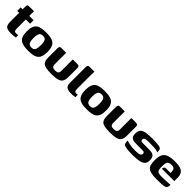

<svg xmlns="http://www.w3.org/2000/svg" viewBox="337 -1776 3054 3054"><g transform="rotate(45 1864.0 -249.5)"><path d="M203 4Q149 4 118.5 -7.5Q88 -19 76 -45.5Q64 -72 64 -119V-321H21V-399H64V-450Q64 -475 67.5 -487Q71 -499 82 -502Q93 -505 117 -505H213Q213 -501 213 -495Q213 -489 213 -480V-399H310V-321H214V-131Q214 -91 221.5 -73Q229 -55 262 -55Q271 -55 285.5 -57Q300 -59 306 -61V-6Q299 -5 271.5 -0.5Q244 4 203 4Z M592 6Q535 6 491 -2Q447 -10 417.5 -32Q388 -54 373 -94.5Q358 -135 358 -199Q358 -263 373 -303.5Q388 -344 417.5 -366Q447 -388 491 -396Q535 -404 592 -404Q650 -404 693 -396Q736 -388 765 -366Q794 -344 809 -303.5Q824 -263 824 -199Q824 -135 809 -94Q794 -53 764.5 -31.5Q735 -10 692 -2Q649 6 592 6ZM592 -67Q620 -67 637.5 -77.5Q655 -88 664 -116.5Q673 -145 673 -199Q673 -253 664 -281.5Q655 -310 637.5 -320.5Q620 -331 592 -331Q566 -331 547 -320.5Q528 -310 518.5 -281.5Q509 -253 509 -199Q509 -145 518.5 -116.5Q528 -88 547 -77.5Q566 -67 592 -67Z M1043 -399V-140Q1043 -104 1060.5 -89.5Q1078 -75 1117 -75Q1158 -75 1175 -90.5Q1192 -106 1192 -139V-399Q1193 -399 1205 -399Q1217 -399 1232.5 -399.5Q1248 -400 1261.5 -400Q1275 -400 1278 -400Q1301 -400 1315 -397.5Q1329 -395 1335 -385Q1341 -375 1341 -350V-156Q1341 -96 1323 -60.5Q1305 -25 1256 -9.5Q1207 6 1114 6Q1028 6 980 -6.5Q932 -19 913 -52Q894 -85 894 -145V-350Q894 -379 904 -389.5Q914 -400 947 -400Q971 -400 995 -399.5Q1019 -399 1043 -399Z M1555 4Q1485 4 1454 -19.5Q1423 -43 1423 -103V-451Q1423 -473 1427 -485Q1431 -497 1443 -501Q1455 -505 1478 -505H1575Q1574 -502 1572.5 -483Q1571 -464 1571 -441V-120Q1571 -84 1580 -69.5Q1589 -55 1614 -55Q1623 -55 1633.5 -57Q1644 -59 1646 -60V-5Q1639 -4 1620 0Q1601 4 1555 4Z M1910 6Q1853 6 1809 -2Q1765 -10 1735.5 -32Q1706 -54 1691 -94.5Q1676 -135 1676 -199Q1676 -263 1691 -303.5Q1706 -344 1735.5 -366Q1765 -388 1809 -396Q1853 -404 1910 -404Q1968 -404 2011 -396Q2054 -388 2083 -366Q2112 -344 2127 -303.5Q2142 -263 2142 -199Q2142 -135 2127 -94Q2112 -53 2082.5 -31.5Q2053 -10 2010 -2Q1967 6 1910 6ZM1910 -67Q1938 -67 1955.5 -77.5Q1973 -88 1982 -116.5Q1991 -145 1991 -199Q1991 -253 1982 -281.5Q1973 -310 1955.5 -320.5Q1938 -331 1910 -331Q1884 -331 1865 -320.5Q1846 -310 1836.5 -281.5Q1827 -253 1827 -199Q1827 -145 1836.5 -116.5Q1846 -88 1865 -77.5Q1884 -67 1910 -67Z M2361 -399V-140Q2361 -104 2378.5 -89.5Q2396 -75 2435 -75Q2476 -75 2493 -90.5Q2510 -106 2510 -139V-399Q2511 -399 2523 -399Q2535 -399 2550.5 -399.5Q2566 -400 2579.5 -400Q2593 -400 2596 -400Q2619 -400 2633 -397.5Q2647 -395 2653 -385Q2659 -375 2659 -350V-156Q2659 -96 2641 -60.5Q2623 -25 2574 -9.5Q2525 6 2432 6Q2346 6 2298 -6.5Q2250 -19 2231 -52Q2212 -85 2212 -145V-350Q2212 -379 2222 -389.5Q2232 -400 2265 -400Q2289 -400 2313 -399.5Q2337 -399 2361 -399Z M2927 4Q2903 4 2876 3Q2849 2 2822.5 -1Q2796 -4 2774 -10Q2756 -14 2744.5 -20.5Q2733 -27 2727.5 -45.5Q2722 -64 2722 -104Q2753 -93 2786 -86.5Q2819 -80 2850.5 -77.5Q2882 -75 2909 -75Q2928 -75 2950.5 -75.5Q2973 -76 2994 -80.5Q3015 -85 3029 -95.5Q3043 -106 3043 -125Q3043 -148 3031 -155Q3019 -162 2999 -162H2885Q2839 -162 2803.5 -167Q2768 -172 2747.5 -194.5Q2727 -217 2727 -271Q2727 -330 2756.5 -358.5Q2786 -387 2841 -396Q2896 -405 2973 -405Q3001 -405 3038.5 -404Q3076 -403 3104 -399Q3135 -396 3152.5 -389.5Q3170 -383 3178 -369.5Q3186 -356 3186 -328V-300Q3180 -310 3155.5 -315.5Q3131 -321 3096.5 -323Q3062 -325 3024.5 -325Q2987 -325 2955 -325Q2933 -325 2914.5 -322.5Q2896 -320 2885 -310.5Q2874 -301 2874 -280Q2874 -264 2881 -256.5Q2888 -249 2900 -247Q2912 -245 2927 -245H3054Q3096 -245 3128 -237.5Q3160 -230 3177 -205.5Q3194 -181 3194 -129Q3194 -69 3160 -41Q3126 -13 3066 -4.5Q3006 4 2927 4Z M3480 6Q3410 6 3365 -2.5Q3320 -11 3294 -32Q3268 -53 3257 -91Q3246 -129 3246 -190Q3246 -268 3268 -314Q3290 -360 3344.5 -381Q3399 -402 3496 -402Q3572 -402 3617 -386Q3662 -370 3682 -336Q3702 -302 3702 -249V-172H3424Q3424 -193 3433.5 -207.5Q3443 -222 3469 -222H3569L3568 -243Q3568 -284 3551.5 -304.5Q3535 -325 3490 -325Q3453 -325 3432.5 -313.5Q3412 -302 3404.5 -273.5Q3397 -245 3397 -192Q3397 -144 3406.5 -120Q3416 -96 3441 -87.5Q3466 -79 3512 -79Q3529 -79 3558 -80Q3587 -81 3617.5 -82.5Q3648 -84 3671.5 -85.5Q3695 -87 3701 -89V-71Q3701 -57 3696.5 -41.5Q3692 -26 3679 -16Q3661 -2 3612.5 2Q3564 6 3480 6Z"/></g></svg>

Font: Genos
Style: Bold
Weight: 700
Designer: Robert E. Leuschke
Foundry: Robert E. Leuschke
Version: Version 1.010